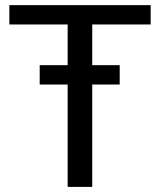

<svg xmlns="http://www.w3.org/2000/svg" viewBox="-20 -731 626 751"><path d="M448.2 -400.4H340.8V0H244.6V-400.4H135.3V-476.1H244.6V-635.3H16.6V-710.9H569.3V-635.3H340.8V-476.1H448.2Z"/></svg>

Font: GeogebraSans
Style: Regular
Weight: 400
Designer: Google
Version: Version 1.100140; 2013